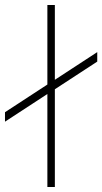

<svg xmlns="http://www.w3.org/2000/svg" viewBox="-20 -750 410 770"><path d="M200 -392V0H170V-373L0 -262V-300L170 -411V-730H200V-430L370 -541V-503Z"/></svg>

Font: Metropolitano Thin
Style: Regular
Weight: 250
Designer: Fonts by Alex Slobzheninov & Chris M. Simpson / Changes by Cristiano Sobral
Foundry: Fonts by Alex Slobzheninov & Chris M. Simpson / Changes by Cristiano Sobral
Version: Version 1.00;August 30, 2020;FontCreator 13.0.0.2681 64-bit